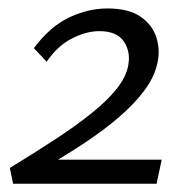

<svg xmlns="http://www.w3.org/2000/svg" viewBox="-20 -443 455 463"><path d="M3.7 -38Q64.3 -75 114.3 -107.8Q164.3 -140.5 201.8 -170.8Q239.4 -201.1 261.8 -229.4Q284.3 -257.7 289.2 -285.3Q295.5 -317.8 278.7 -342.9Q261.9 -367.9 219.5 -367.9Q187.6 -367.9 153 -350Q118.3 -332 92.5 -294.1L61.7 -326.9Q100.3 -378.7 146.3 -400.7Q192.4 -422.6 239.2 -422.6Q290.5 -422.6 319.1 -402.7Q347.7 -382.8 357.2 -352.4Q366.7 -322 359.6 -290.9Q352.6 -258.1 328.9 -225.8Q305.1 -193.5 267.5 -161Q229.8 -128.5 180.3 -95.9Q130.7 -63.3 71.5 -29.5L90.9 -58H370L357.6 0H11.6Z"/></svg>

Font: Ysabeau
Style: Bold Italic
Weight: 700
Italic angle: -12°
Designer: Christian Thalmann (Catharsis Fonts)
Version: Version 2.002